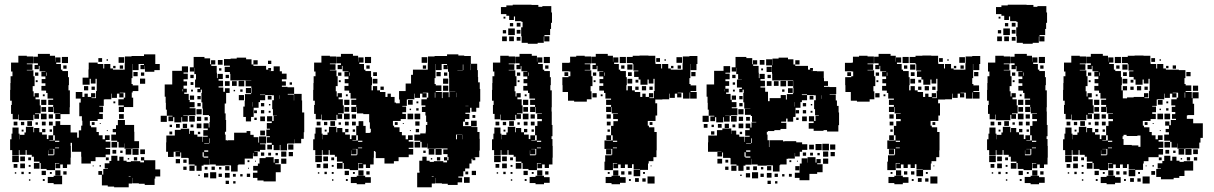

<svg xmlns="http://www.w3.org/2000/svg" viewBox="-20 -766 5159 816"><path d="M127 -490H141V-497H122V-525H141V-537H192V-529H214V-504H215V-522H237V-500H219V-494H239V-470H245V-464H269V-438H273V-404H271V-382H277V-310H276V-281H237V-260H215V-282H236V-284H209V-311H207V-290H185V-312H206V-320H185V-342H206V-347H182V-371H176V-381H156V-401H173V-412H157V-430H173V-441H156V-461H173V-463H148V-486H145V-472H127ZM429 -98H386V-81H366V-71H326V-100H325V-121H286V-159H280V-146H281V-96H280V-67H265V-52H247V-67H236V-51H216V-71H232V-73H214V-43H178V-48H153V-73H148V-79H124V-100H115V-108H93V-128H89V-108H63V-128H60V-107H32V-128H23V-174H29V-198H33V-224H59V-198H63V-174H64V-193H84V-203H90V-227H122V-204H125V-222H147V-204H159V-194H179V-175H186V-191H206V-171H190V-169H213V-191H206V-231H216V-251H236V-235H280V-203H308V-181H315V-212H325V-232H330V-253H328V-272H317V-330H323V-347H302V-375H330V-354H339V-368H353V-354H367V-370H385V-352H369V-349H388V-379H391V-431H386V-411H366V-431H361V-406H331V-436H356V-471H357V-500H395V-494H419V-475H423V-494H449V-475H460V-470H510V-497H511V-526H539V-528H592V-535H640V-494H659V-468H636V-461H596V-487H595V-472H577V-490H592V-494H569V-468H543V-494H542V-468H543V-434H539V-409H544V-403H568V-379H544V-373H540V-351H546V-311H507V-290H485V-312H506V-318H483V-344H506V-351H512V-372H489V-370H505V-352H487V-368H477V-350H455V-368H453V-344H424V-343H421V-316H402V-313H418V-289H402V-282H417V-260H395V-252H362V-232H367V-225H390V-205H400V-191H416V-174H426V-191H446V-171H429V-164H449V-138H429V-133H448V-109H429ZM27 -320H30V-338H23V-384H24V-413H25V-442H33V-462H27V-500H58V-529H94V-526H121V-496H94V-493H118V-469H94V-467H122V-442H127V-400H119V-378H123V-356H127V-370H145V-352H131V-344H149V-318H153V-284H129V-281H146V-261H126V-278H122V-255H60V-279H58V-259H34V-282H27ZM243 -524H269V-498H243ZM484 -523H508V-499H484ZM398 -519H414V-503H398ZM433 -514H439V-508H433ZM263 -488V-474H249V-488ZM503 -488V-474H489V-488ZM461 -486H471V-476H461ZM565 -460V-442H547V-460ZM129 -458H143V-444H129ZM176 -444H178V-458H176ZM579 -444V-458H593V-444ZM575 -432H597V-410H575ZM140 -425V-417H132V-425ZM337 -400H355V-382H337ZM369 -384V-398H383V-384ZM162 -357V-365H170V-357ZM177 -320H155V-342H177ZM462 -327V-335H470V-327ZM176 -311V-291H156V-311ZM154 -283H178V-259H154ZM486 -261V-281H506V-261ZM187 -280H205V-262H187ZM571 -166V-136H543V-134H509V-156H508V-139H484V-163H478V-168H453V-194H473V-204H459V-218H473V-234H481V-256H511V-235H550V-206H551V-166ZM116 -251V-231H96V-251ZM54 -249V-233H38V-249ZM174 -249V-233H158V-249ZM188 -249H204V-233H188ZM69 -248H83V-234H69ZM382 -247V-235H370V-247ZM141 -246V-236H131V-246ZM408 -243V-239H404V-243ZM159 -218H173V-204H159ZM201 -216V-206H191V-216ZM80 -215V-207H72V-215ZM438 -213V-209H434V-213ZM214 -163H232V-168H214ZM478 -139H454V-163H478ZM231 -136V-139H214V-136ZM569 -134V-108H543V-134ZM211 -109V-133H190V-132H207V-110H185V-127H184V-106H208V-109ZM514 -133H538V-109H514ZM596 -131V-111H576V-131ZM474 -129V-113H458V-129ZM501 -126V-116H491V-126ZM60 -77H32V-105H60ZM640 -46H661V-16H640V-7H637V20H595V15H570V13H542V-10H541V14H527V30H465V27H438V22H413V-23H398V-39H414V-24H419V-48H439V-50H425V-72H445V-82H453V-104H479V-83H487V-100H505V-83H518V-78H536V-81H576V-76H592V-84H579V-98H593V-85H640ZM86 -81H66V-101H86ZM563 -98V-84H549V-98ZM112 -85H100V-97H112ZM442 -97V-85H430V-97ZM529 -94V-88H523V-94ZM148 -49H124V-73H148ZM86 -51H66V-71H86ZM54 -53H38V-69H54ZM110 -57H102V-65H110ZM409 -64V-58H403V-64ZM378 -59H374V-63H378ZM215 -20V-42H237V-20ZM175 -22H157V-40H175ZM263 -24H249V-38H263ZM81 -26H71V-36H81ZM110 -27H102V-35H110ZM192 -27V-35H200V-27ZM49 -28H43V-34H49ZM183 -14H208V-19H244V17H208V12H183ZM535 -18H527V-16H535ZM170 3H162V-5H170ZM109 2H103V-4H109Z M1055 -116V-92H1020V-67H993V-64H990V-37H962V-63H935V-62H897V-67H872V-90H871V-66H845V-62H837V-40H815V-62H807V-67H782V-94H779V-95H750V-118H746V-101H726V-121H743V-122H726V-121H718V-99H694V-121H686V-161H687V-190H723V-214H748V-219H784V-197H787V-210H805V-194H819V-185H840V-163H842V-185H863V-189H844V-213H863V-220H845V-242H867V-224H870V-247H872V-273H868V-277H842V-305H840V-331H836V-371H838V-385H833V-374H819V-388H830V-394H809V-428H813V-451H806V-478H805V-462H787V-480H803V-524H849V-518H873V-493H877V-510H895V-492H878V-486H901V-457H902V-434H905V-452H927V-430H909V-423H928V-399H909V-394H929V-376H936V-391H956V-371H941V-326H935V-284H939V-256H941V-206H936V-194H939V-170H945V-168H947V-170H975V-202H1028V-209H1044V-193H1058V-183H1078V-160H1081V-186H1111V-156H1085V-153H1108V-129H1085V-122H1061V-120H1075V-102H1057V-116ZM1264 -288H1273V-204H1271V-176H1260V-157H1232V-174H1231V-156H1202V-155H1200V-127H1172V-150H1169V-128H1143V-150H1136V-131H1116V-151H1135V-159H1114V-183H1127V-187H1112V-215H1127V-219H1114V-243H1135V-250H1115V-272H1137V-252H1143V-274H1157V-275H1140V-302H1137V-340H1144V-361H1136V-362H1107V-364H1085V-362H1107V-340H1085V-332H1079V-308H1058V-269H1047V-250H1025V-269H1014V-313H1020V-337H1021V-366H1047V-370H1049V-393H1048V-399H1024V-423H1048V-424H1019V-425H993V-424H959V-452H957V-460H935V-482H957V-487H932V-515H960V-517H986V-521H1026V-514H1049V-492H1057V-486H1111V-470H1120V-477H1132V-465H1125V-464H1143V-484H1169V-463H1178V-453H1198V-429H1178V-420H1195V-402H1178V-397H1202V-395H1230V-367H1203V-364H1229V-339H1230V-367H1262V-339H1264ZM906 -511H926V-491H906ZM1057 -510H1075V-492H1057ZM1119 -508H1133V-494H1119ZM696 -271H713V-274H689V-300H685V-329H684V-355H680V-407H712V-465H753V-484H779V-458H760V-453H778V-429H760V-420H775V-402H760V-389H774V-373H763V-367H782V-341H786V-332H807V-310H786V-306H811V-276H782V-275H759V-273H778V-249H754V-268H751V-246H721V-268H716V-251H696ZM921 -476V-466H911V-476ZM789 -448H803V-434H789ZM939 -434V-448H953V-434ZM994 -423H1018V-399H994ZM956 -401H936V-421H956ZM966 -421H986V-401H966ZM790 -417H802V-405H790ZM1211 -416H1221V-406H1211ZM1025 -370V-392H1047V-370ZM758 -387H756V-378H758ZM1001 -376V-386H1011V-376ZM800 -385V-377H792V-385ZM979 -384V-378H973V-384ZM1017 -340H995V-362H1017ZM1169 -346V-361H1168V-346ZM787 -360H805V-342H787ZM1118 -359H1134V-343H1118ZM819 -358H833V-344H819ZM1052 -313H1053V-332H1052ZM833 -314H819V-328H833ZM1089 -328H1103V-314H1089ZM1123 -318V-324H1129V-318ZM837 -280H815V-302H837ZM1103 -284H1089V-298H1103ZM1060 -297H1072V-285H1060ZM1130 -287H1122V-295H1130ZM663 -274H689V-248H663ZM784 -273H808V-249H784ZM1106 -251H1086V-271H1106ZM817 -252V-270H835V-252ZM849 -254V-268H863V-254ZM1071 -266V-256H1061V-266ZM816 -241H836V-221H816ZM775 -240V-222H757V-240ZM744 -239V-223H728V-239ZM802 -237V-225H790V-237ZM701 -226V-236H711V-226ZM1106 -191H1086V-211H1106ZM712 -195H700V-207H712ZM831 -206V-196H821V-206ZM870 -158H872V-178H870ZM848 -155H869V-157H848ZM1227 -130H1205V-152H1227ZM865 -127H848V-121H865ZM1197 -100H1175V-122H1197ZM1225 -102H1207V-120H1225ZM841 -119V-100H845V-96H865V-101H846V-119ZM1103 -118V-104H1089V-118ZM1120 -105V-117H1132V-105ZM1151 -106V-116H1161V-106ZM1165 -72H1150V-68H1173V-34H1152V5H1100V1H1074V-10H1055V-32H1074V-41H1056V-61H1076V-71H1083V-94H1109V-98H1143V-75H1147V-90H1165ZM1197 -70H1175V-92H1197ZM745 -72H727V-90H745ZM773 -74H759V-88H773ZM1032 -85H1040V-77H1032ZM1068 -83V-79H1064V-83ZM807 -40H785V-62H807ZM937 -42V-60H955V-42ZM773 -44H759V-58H773ZM879 -44V-58H893V-44ZM850 -45V-57H862V-45ZM911 -46V-56H921V-46ZM1038 -53V-49H1034V-53ZM899 -8H873V-34H899ZM956 -11H936V-31H956ZM865 -12H847V-30H865ZM923 -14H909V-28H923ZM1043 -14H1029V-28H1043ZM982 -15H970V-27H982ZM1011 -16H1001V-26H1011ZM829 -18H823V-24H829ZM953 16H939V2H953ZM981 14H971V4H981Z M2017 -308H2004V-291H1984V-308H1978V-287H1958V-282H1975V-260H1956V-249H1948V-230H1982V-253H2006V-229H1983V-226H2009V-205H2018V-176H2019V-126H2017V-98H1994V-97H2000V-85H1988V-91H1984V-71H1975V-50H1957V-38H1949V-16H1928V-11H1944V9H1925V20H1883V15H1858V13H1830V-10H1829V14H1815V30H1753V-32H1763V-39H1762V-83H1775V-100H1793V-83H1806V-78H1824V-81H1864V-76H1880V-84H1867V-98H1881V-85H1886V-99H1882V-111H1864V-131H1882V-135H1858V-136H1831V-134H1797V-156H1796V-139H1772V-163H1766V-168H1741V-194H1766V-199H1789V-206H1790V-235H1796V-248H1791V-275H1788V-290H1773V-312H1788V-318H1771V-344H1794V-351H1800V-372H1777V-370H1793V-352H1775V-368H1765V-350H1743V-368H1741V-344H1712V-343H1709V-316H1690V-313H1706V-289H1690V-282H1705V-260H1683V-252H1650V-232H1655V-225H1678V-205H1688V-191H1704V-174H1714V-191H1734V-171H1717V-164H1737V-138H1717V-133H1736V-109H1717V-98H1674V-81H1654V-71H1614V-94H1577V-121H1574V-124H1569V-96H1568V-67H1553V-52H1535V-67H1524V-51H1504V-71H1520V-73H1502V-43H1466V-48H1441V-73H1436V-79H1412V-100H1403V-108H1381V-128H1377V-108H1351V-128H1348V-107H1320V-128H1311V-174H1317V-198H1321V-224H1347V-198H1351V-174H1352V-193H1372V-203H1378V-227H1410V-204H1413V-222H1435V-204H1447V-194H1467V-175H1474V-191H1494V-171H1478V-169H1501V-191H1494V-231H1504V-251H1524V-231H1534V-201H1552V-203H1556V-219H1552V-246H1549V-281H1524V-284H1497V-311H1495V-290H1473V-312H1494V-320H1473V-342H1494V-347H1470V-371H1464V-381H1444V-401H1461V-412H1445V-430H1461V-441H1444V-461H1461V-463H1436V-486H1433V-472H1415V-490H1429V-497H1410V-525H1429V-537H1480V-529H1502V-504H1503V-522H1525V-500H1507V-494H1527V-470H1533V-464H1557V-438H1561V-404H1559V-382H1565V-400H1583V-382H1595V-375H1618V-354H1627V-368H1641V-354H1657V-330H1663V-327H1679V-343H1676V-379H1704V-411H1727V-448H1735V-470H1798V-497H1799V-526H1827V-528H1880V-535H1928V-530H1953V-528H1981V-495H2008V-468H2011V-439H2012V-416H2019V-388H2021V-334H2017ZM1315 -320H1318V-338H1311V-384H1312V-413H1313V-442H1321V-462H1315V-500H1346V-529H1382V-526H1409V-496H1382V-493H1406V-469H1382V-467H1410V-442H1415V-400H1407V-378H1411V-356H1415V-370H1433V-352H1419V-344H1437V-318H1441V-284H1417V-281H1434V-261H1414V-278H1410V-255H1348V-279H1346V-259H1322V-282H1315ZM1531 -524H1557V-498H1531ZM1772 -523H1796V-499H1772ZM1857 -494V-468H1831V-494H1830V-468H1831V-434H1827V-409H1832V-403H1856V-379H1832V-375H1858V-349H1861V-374H1887V-353H1890V-375H1915V-376H1889V-435H1888V-461H1884V-487H1883V-472H1865V-490H1880V-494ZM1979 -494V-468H1980V-494ZM1947 -468H1949V-492H1947V-468H1924V-467H1947ZM1551 -488V-474H1537V-488ZM1791 -488V-474H1777V-488ZM1835 -460H1853V-442H1835ZM1566 -459H1582V-443H1566ZM1417 -458H1431V-444H1417ZM1464 -444H1466V-458H1464ZM1867 -458H1881V-444H1867ZM1863 -432H1885V-410H1863ZM1564 -431H1584V-411H1564ZM1428 -425V-417H1420V-425ZM1863 -402H1885V-380H1863ZM1597 -398H1611V-384H1597ZM1830 -373H1828V-351H1830ZM1919 -372H1918V-353H1919ZM1450 -357V-365H1458V-357ZM1465 -320H1443V-342H1465ZM1714 -341H1734V-321H1714ZM1750 -327V-335H1758V-327ZM1971 -316H1958V-315H1971ZM1464 -311V-291H1444V-311ZM1759 -296H1749V-306H1759ZM1727 -304V-298H1721V-304ZM1466 -259H1442V-283H1466ZM1712 -283H1736V-259H1712ZM1766 -259H1742V-283H1766ZM1475 -280H1493V-262H1475ZM2000 -277V-265H1988V-277ZM1404 -251V-231H1384V-251ZM1745 -250H1763V-232H1745ZM1342 -249V-233H1326V-249ZM1462 -249V-233H1446V-249ZM1476 -249H1492V-233H1476ZM1357 -248H1371V-234H1357ZM1971 -248V-234H1957V-248ZM1670 -247V-235H1658V-247ZM1429 -246V-236H1419V-246ZM1696 -243V-239H1692V-243ZM1447 -218H1461V-204H1447ZM1761 -218V-204H1747V-218ZM1489 -216V-206H1479V-216ZM1368 -215V-207H1360V-215ZM1726 -213V-209H1722V-213ZM1922 -193H1945V-194H1918V-174H1922ZM1946 -174H1947V-192H1946ZM1502 -163H1520V-168H1502ZM1766 -139H1742V-163H1766ZM1519 -136V-139H1502V-136ZM1857 -134V-108H1831V-134ZM1499 -109V-133H1478V-132H1495V-110H1473V-127H1472V-106H1496V-109ZM1802 -133H1826V-109H1802ZM1779 -116V-126H1789V-116ZM1348 -77H1320V-105H1348ZM1374 -81H1354V-101H1374ZM1837 -84V-98H1851V-84ZM1400 -85H1388V-97H1400ZM1817 -94V-88H1811V-94ZM1436 -49H1412V-73H1436ZM1374 -51H1354V-71H1374ZM1342 -53H1326V-69H1342ZM1398 -57H1390V-65H1398ZM1503 -20V-42H1525V-20ZM1463 -22H1445V-40H1463ZM2003 -22H1985V-40H2003ZM1537 -24V-38H1551V-24ZM1958 -25V-37H1970V-25ZM1369 -26H1359V-36H1369ZM1398 -27H1390V-35H1398ZM1480 -27V-35H1488V-27ZM1337 -28H1331V-34H1337ZM1496 -19H1532V-13H1556V11H1532V17H1496V12H1471V-14H1496ZM1823 -18H1815V-16H1823ZM1976 11H1952V-13H1976ZM1458 3H1450V-5H1458ZM1397 2H1391V-4H1397Z M2144 -699H2132V-706H2109V-736H2132V-743H2159V-746H2239V-745H2268V-737H2285V-740H2323V-713H2326V-669H2322V-643H2318V-617H2294V-612H2315V-590H2293V-611H2291V-584H2265V-580H2223V-584H2197V-612H2195V-650H2201V-673H2196V-676H2169V-696H2164V-681H2144ZM2120 -687V-695H2128V-687ZM2176 -669H2192V-653H2176ZM2147 -654V-668H2161V-654ZM2140 -645H2168V-617H2140ZM2176 -639H2192V-623H2176ZM2131 -624H2117V-638H2131ZM2134 -591H2114V-611H2134ZM2164 -611V-591H2144V-611ZM2192 -593H2176V-609H2192ZM2328 -146H2329V-96H2328V-67H2313V-52H2295V-67H2284V-51H2264V-71H2280V-73H2262V-43H2226V-48H2201V-73H2196V-79H2172V-100H2163V-108H2141V-128H2137V-108H2111V-128H2108V-107H2080V-128H2071V-174H2077V-198H2081V-224H2107V-198H2111V-174H2112V-193H2132V-203H2138V-227H2170V-204H2173V-222H2195V-204H2207V-194H2227V-175H2234V-191H2254V-171H2238V-169H2261V-191H2254V-231H2264V-251H2283V-260H2263V-282H2283V-284H2257V-311H2255V-290H2233V-312H2254V-320H2233V-342H2254V-347H2230V-371H2224V-381H2204V-401H2221V-412H2205V-430H2221V-441H2204V-461H2221V-463H2196V-485H2193V-472H2175V-490H2188V-497H2170V-525H2188V-537H2240V-529H2262V-504H2263V-522H2285V-500H2267V-494H2287V-470H2293V-464H2317V-438H2321V-404H2319V-382H2325V-310H2324V-292H2325V-235H2328V-187H2324V-175H2328ZM2075 -320H2078V-338H2071V-384H2072V-413H2073V-442H2081V-462H2075V-500H2106V-529H2142V-526H2169V-496H2142V-493H2166V-469H2142V-467H2170V-442H2175V-400H2167V-378H2171V-356H2175V-370H2193V-352H2179V-344H2197V-318H2201V-284H2177V-281H2194V-261H2174V-278H2170V-255H2108V-279H2106V-259H2082V-282H2075ZM2291 -524H2317V-498H2291ZM2311 -488V-474H2297V-488ZM2177 -458H2191V-444H2177ZM2224 -444H2226V-458H2224ZM2188 -425V-417H2180V-425ZM2210 -357V-365H2218V-357ZM2225 -320H2203V-342H2225ZM2224 -311V-291H2204V-311ZM2226 -259H2202V-283H2226ZM2235 -280H2253V-262H2235ZM2164 -251V-231H2144V-251ZM2102 -249V-233H2086V-249ZM2222 -249V-233H2206V-249ZM2236 -249H2252V-233H2236ZM2117 -248H2131V-234H2117ZM2189 -246V-236H2179V-246ZM2207 -218H2221V-204H2207ZM2249 -216V-206H2239V-216ZM2128 -215V-207H2120V-215ZM2262 -163H2280V-168H2262ZM2279 -136V-139H2262V-136ZM2259 -109V-133H2238V-132H2255V-110H2233V-127H2232V-106H2256V-109ZM2108 -77H2080V-105H2108ZM2134 -81H2114V-101H2134ZM2160 -85H2148V-97H2160ZM2196 -49H2172V-73H2196ZM2134 -51H2114V-71H2134ZM2102 -53H2086V-69H2102ZM2158 -57H2150V-65H2158ZM2263 -20V-42H2285V-20ZM2223 -22H2205V-40H2223ZM2297 -24V-38H2311V-24ZM2129 -26H2119V-36H2129ZM2158 -27H2150V-35H2158ZM2240 -27V-35H2248V-27ZM2097 -28H2091V-34H2097ZM2256 -19H2292V-13H2316V11H2292V17H2256V12H2231V-14H2256ZM2218 3H2210V-5H2218ZM2157 2H2151V-4H2157Z M2944 -494H2940V-468H2914V-494H2913V-468H2914V-434H2910V-409H2915V-403H2939V-379H2915V-375H2941V-347H2913V-373H2911V-347H2883V-372H2860V-370H2876V-352H2858V-368H2848V-350H2826V-368H2824V-344H2795V-343H2765V-327H2773V-275H2766V-252H2733V-232H2738V-225H2761V-205H2771V-127H2770V-98H2757V-81H2737V-71H2734V-44H2701V-17H2673V-45H2700V-47H2673V-68H2666V-52H2648V-67H2636V-52H2618V-67H2607V-51H2587V-71H2603V-73H2585V-43H2549V-79H2552V-106H2579V-109H2582V-133H2549V-169H2584V-191H2577V-231H2587V-251H2606V-260H2586V-282H2606V-284H2580V-311H2578V-290H2556V-312H2577V-320H2556V-342H2577V-347H2553V-371H2547V-381H2527V-401H2544V-412H2528V-430H2544V-441H2527V-461H2544V-463H2519V-486H2516V-472H2498V-490H2512V-497H2493V-525H2512V-537H2563V-529H2585V-504H2586V-522H2608V-500H2590V-494H2610V-470H2616V-464H2640V-438H2644V-404H2642V-382H2648V-400H2666V-382H2678V-375H2701V-354H2710V-368H2724V-354H2738V-370H2756V-352H2740V-349H2759V-379H2762V-431H2757V-411H2737V-428H2732V-406H2702V-428H2694V-439H2675V-463H2693V-466H2672V-493H2669V-498H2644V-524H2669V-529H2698V-530H2736V-529H2765V-500H2766V-494H2790V-475H2794V-494H2820V-475H2831V-470H2881V-497H2882V-526H2910V-528H2944ZM2498 -400H2490V-378H2494V-344H2474V-334H2420V-338H2394V-375H2371V-404H2370V-438H2396V-442H2404V-462H2398V-463H2369V-499H2398V-500H2403V-525H2429V-529H2465V-526H2492V-496H2465V-493H2489V-469H2465V-467H2493V-442H2498ZM2614 -524H2640V-498H2614ZM2855 -523H2879V-499H2855ZM2769 -519H2785V-503H2769ZM2804 -514H2810V-508H2804ZM2646 -492H2668V-470H2646ZM2634 -488V-474H2620V-488ZM2874 -488V-474H2860V-488ZM2832 -486H2842V-476H2832ZM2936 -460V-442H2918V-460ZM2379 -443V-459H2395V-443ZM2649 -443V-459H2665V-443ZM2500 -458H2514V-444H2500ZM2547 -444H2549V-458H2547ZM2667 -411H2647V-431H2667ZM2681 -415V-427H2693V-415ZM2511 -425V-417H2503V-425ZM2708 -400H2726V-382H2708ZM2694 -384H2680V-398H2694ZM2740 -384V-398H2754V-384ZM2516 -352H2498V-370H2516ZM2541 -357H2533V-365H2541ZM2558 -280H2576V-262H2558ZM2559 -249H2575V-233H2559ZM2753 -247V-235H2741V-247ZM2572 -216V-206H2562V-216ZM2577 -171H2557V-191H2577ZM2585 -163H2603V-168H2585ZM2602 -136V-139H2585V-136ZM2556 -110V-132H2578V-110ZM2745 -59V-63H2749V-59ZM2586 -20V-42H2608V-20ZM2620 -24V-38H2634V-24ZM2664 -24H2650V-38H2664ZM2563 -27V-35H2571V-27ZM2713 -27V-35H2721V-27ZM2579 -19H2615V-13H2639V11H2615V17H2579V12H2554V-14H2579ZM2762 14H2732V-16H2762ZM2695 7H2679V-9H2695ZM2724 6H2710V-8H2724ZM2661 3H2653V-5H2661Z M3544 -288H3546V-234H3543V-207H3495V-213H3480V-210H3438V-219H3417V-243H3438V-250H3418V-272H3440V-252H3446V-274H3460V-276H3444V-302H3440V-340H3447V-361H3439V-362H3410V-365H3388V-362H3410V-340H3388V-332H3382V-308H3361V-269H3351V-249H3327V-262H3321V-249H3300V-244H3322V-218H3297V-213H3271V-209H3244V-206H3239V-194H3242V-170H3248V-141H3250V-170H3308V-165H3314V-166H3364V-161H3389V-153H3411V-129H3389V-121H3379V-101H3359V-116H3358V-92H3329V-91H3323V-67H3296V-64H3293V-37H3265V-63H3238V-62H3200V-67H3175V-91H3174V-66H3148V-62H3140V-40H3118V-62H3110V-67H3085V-94H3082V-95H3053V-118H3049V-101H3029V-121H3046V-122H3029V-121H2989V-161H2990V-190H3027V-213H3050V-220H3088V-197H3089V-211H3109V-194H3122V-185H3143V-163H3145V-185H3166V-189H3147V-213H3166V-221H3149V-241H3169V-224H3174V-246H3194V-248H3176V-273H3171V-278H3146V-304H3169V-305H3143V-331H3139V-371H3141V-385H3136V-374H3122V-388H3133V-394H3112V-428H3133V-429H3117V-451H3109V-478H3108V-462H3090V-480H3106V-524H3152V-519H3177V-493H3180V-510H3198V-492H3181V-486H3204V-457H3205V-434H3208V-452H3230V-430H3212V-423H3231V-399H3212V-394H3232V-376H3244V-336H3251V-349H3298V-362H3320V-343H3324V-366H3350V-370H3352V-393H3351V-424H3322V-425H3296V-424H3262V-453H3261V-488H3236V-514H3262V-489H3263V-517H3289V-521H3329V-514H3352V-492H3360V-486H3414V-470H3423V-477H3435V-465H3428V-464H3452V-463H3481V-434H3482V-421H3499V-401H3482V-397H3505V-396H3534V-366H3506V-364H3532V-339H3537V-316H3544ZM3209 -511H3229V-491H3209ZM3360 -510H3378V-492H3360ZM2999 -271H3016V-274H2992V-300H2988V-329H2987V-355H2983V-407H3015V-465H3055V-485H3083V-457H3063V-453H3081V-429H3063V-421H3079V-401H3063V-389H3077V-373H3066V-367H3085V-342H3090V-332H3110V-310H3090V-306H3114V-276H3086V-274H3062V-273H3081V-249H3057V-268H3054V-246H3024V-268H3019V-251H2999ZM3238 -482H3260V-460H3238ZM3223 -475V-467H3215V-475ZM3092 -448H3106V-434H3092ZM3242 -434V-448H3256V-434ZM3297 -423H3321V-399H3297ZM3328 -422H3350V-400H3328ZM3259 -401H3239V-421H3259ZM3269 -401V-421H3289V-401ZM3094 -416H3104V-406H3094ZM3349 -391V-371H3329V-391ZM3061 -387H3060V-378H3061ZM3314 -386V-376H3304V-386ZM3103 -385V-377H3095V-385ZM3472 -346V-361H3471V-346ZM3090 -360H3108V-342H3090ZM3421 -359H3437V-343H3421ZM3122 -358H3136V-344H3122ZM3355 -313H3356V-332H3355ZM3136 -314H3122V-328H3136ZM3392 -328H3406V-314H3392ZM3426 -318V-324H3432V-318ZM3140 -280H3118V-302H3140ZM3362 -298H3376V-284H3362ZM3406 -284H3392V-298H3406ZM3433 -287H3425V-295H3433ZM2966 -274H2992V-248H2966ZM3087 -273H3111V-249H3087ZM3409 -251H3389V-271H3409ZM3120 -252V-270H3138V-252ZM3151 -253V-269H3167V-253ZM3374 -266V-256H3364V-266ZM3119 -241H3139V-221H3119ZM3078 -240V-222H3060V-240ZM2987 -223H2971V-239H2987ZM3047 -239V-223H3031V-239ZM3105 -237V-225H3093V-237ZM3004 -226V-236H3014V-226ZM3016 -194H3002V-208H3016ZM3134 -206V-196H3124V-206ZM3173 -158H3176V-178H3173ZM3151 -155H3172V-157H3151ZM3503 -127H3475V-155H3503ZM3446 -154H3472V-128H3446ZM3530 -130H3508V-152H3530ZM3419 -151H3439V-131H3419ZM3169 -127H3151V-121H3169ZM3500 -100H3478V-122H3500ZM3528 -102H3510V-120H3528ZM3144 -119V-100H3148V-96H3169V-101H3149V-119ZM3392 -104V-118H3406V-104ZM3435 -117V-105H3423V-117ZM3464 -116V-106H3454V-116ZM3468 -72H3453V-68H3476V-34H3453V-27H3420V0H3378V-10H3358V-32H3378V-42H3379V-71H3387V-93H3411V-75H3412V-98H3446V-75H3450V-90H3468ZM3500 -70H3478V-92H3500ZM3049 -71H3029V-91H3049ZM3063 -75V-87H3075V-75ZM3335 -77V-85H3343V-77ZM3367 -79V-83H3371V-79ZM3110 -40H3088V-62H3110ZM3240 -42V-60H3258V-42ZM3360 -42V-60H3378V-42ZM3181 -43V-59H3197V-43ZM3076 -44H3062V-58H3076ZM3152 -44V-58H3166V-44ZM3214 -46V-56H3224V-46ZM3202 -8H3176V-34H3202ZM3259 -11H3239V-31H3259ZM3168 -12H3150V-30H3168ZM3226 -14H3212V-28H3226ZM3286 -14H3272V-28H3286ZM3345 -15H3333V-27H3345ZM3314 -16H3304V-26H3314ZM3132 -18H3126V-24H3132ZM3256 16H3242V2H3256ZM3284 14H3274V4H3284Z M4146 -494H4142V-468H4116V-494H4115V-468H4116V-434H4112V-409H4117V-403H4141V-379H4117V-375H4143V-347H4115V-373H4113V-347H4085V-372H4062V-370H4078V-352H4060V-368H4050V-350H4028V-368H4026V-344H3997V-343H3967V-327H3975V-275H3968V-252H3935V-232H3940V-225H3963V-205H3973V-127H3972V-98H3959V-81H3939V-71H3936V-44H3903V-17H3875V-45H3902V-47H3875V-68H3868V-52H3850V-67H3838V-52H3820V-67H3809V-51H3789V-71H3805V-73H3787V-43H3751V-79H3754V-106H3781V-109H3784V-133H3751V-169H3786V-191H3779V-231H3789V-251H3808V-260H3788V-282H3808V-284H3782V-311H3780V-290H3758V-312H3779V-320H3758V-342H3779V-347H3755V-371H3749V-381H3729V-401H3746V-412H3730V-430H3746V-441H3729V-461H3746V-463H3721V-486H3718V-472H3700V-490H3714V-497H3695V-525H3714V-537H3765V-529H3787V-504H3788V-522H3810V-500H3792V-494H3812V-470H3818V-464H3842V-438H3846V-404H3844V-382H3850V-400H3868V-382H3880V-375H3903V-354H3912V-368H3926V-354H3940V-370H3958V-352H3942V-349H3961V-379H3964V-431H3959V-411H3939V-428H3934V-406H3904V-428H3896V-439H3877V-463H3895V-466H3874V-493H3871V-498H3846V-524H3871V-529H3900V-530H3938V-529H3967V-500H3968V-494H3992V-475H3996V-494H4022V-475H4033V-470H4083V-497H4084V-526H4112V-528H4146ZM3700 -400H3692V-378H3696V-344H3676V-334H3622V-338H3596V-375H3573V-404H3572V-438H3598V-442H3606V-462H3600V-463H3571V-499H3600V-500H3605V-525H3631V-529H3667V-526H3694V-496H3667V-493H3691V-469H3667V-467H3695V-442H3700ZM3816 -524H3842V-498H3816ZM4057 -523H4081V-499H4057ZM3971 -519H3987V-503H3971ZM4006 -514H4012V-508H4006ZM3848 -492H3870V-470H3848ZM3836 -488V-474H3822V-488ZM4076 -488V-474H4062V-488ZM4034 -486H4044V-476H4034ZM4138 -460V-442H4120V-460ZM3581 -443V-459H3597V-443ZM3851 -443V-459H3867V-443ZM3702 -458H3716V-444H3702ZM3749 -444H3751V-458H3749ZM3869 -411H3849V-431H3869ZM3883 -415V-427H3895V-415ZM3713 -425V-417H3705V-425ZM3910 -400H3928V-382H3910ZM3896 -384H3882V-398H3896ZM3942 -384V-398H3956V-384ZM3718 -352H3700V-370H3718ZM3743 -357H3735V-365H3743ZM3760 -280H3778V-262H3760ZM3761 -249H3777V-233H3761ZM3955 -247V-235H3943V-247ZM3774 -216V-206H3764V-216ZM3779 -171H3759V-191H3779ZM3787 -163H3805V-168H3787ZM3804 -136V-139H3787V-136ZM3758 -110V-132H3780V-110ZM3947 -59V-63H3951V-59ZM3788 -20V-42H3810V-20ZM3822 -24V-38H3836V-24ZM3866 -24H3852V-38H3866ZM3765 -27V-35H3773V-27ZM3915 -27V-35H3923V-27ZM3781 -19H3817V-13H3841V11H3817V17H3781V12H3756V-14H3781ZM3964 14H3934V-16H3964ZM3897 7H3881V-9H3897ZM3926 6H3912V-8H3926ZM3863 3H3855V-5H3863Z M4248 -699H4236V-706H4213V-736H4236V-743H4263V-746H4343V-745H4372V-737H4389V-740H4427V-713H4430V-669H4426V-643H4422V-617H4398V-612H4419V-590H4397V-611H4395V-584H4369V-580H4327V-584H4301V-612H4299V-650H4305V-673H4300V-676H4273V-696H4268V-681H4248ZM4224 -687V-695H4232V-687ZM4280 -669H4296V-653H4280ZM4251 -654V-668H4265V-654ZM4244 -645H4272V-617H4244ZM4280 -639H4296V-623H4280ZM4235 -624H4221V-638H4235ZM4238 -591H4218V-611H4238ZM4268 -611V-591H4248V-611ZM4296 -593H4280V-609H4296ZM4432 -146H4433V-96H4432V-67H4417V-52H4399V-67H4388V-51H4368V-71H4384V-73H4366V-43H4330V-48H4305V-73H4300V-79H4276V-100H4267V-108H4245V-128H4241V-108H4215V-128H4212V-107H4184V-128H4175V-174H4181V-198H4185V-224H4211V-198H4215V-174H4216V-193H4236V-203H4242V-227H4274V-204H4277V-222H4299V-204H4311V-194H4331V-175H4338V-191H4358V-171H4342V-169H4365V-191H4358V-231H4368V-251H4387V-260H4367V-282H4387V-284H4361V-311H4359V-290H4337V-312H4358V-320H4337V-342H4358V-347H4334V-371H4328V-381H4308V-401H4325V-412H4309V-430H4325V-441H4308V-461H4325V-463H4300V-485H4297V-472H4279V-490H4292V-497H4274V-525H4292V-537H4344V-529H4366V-504H4367V-522H4389V-500H4371V-494H4391V-470H4397V-464H4421V-438H4425V-404H4423V-382H4429V-310H4428V-292H4429V-235H4432V-187H4428V-175H4432ZM4179 -320H4182V-338H4175V-384H4176V-413H4177V-442H4185V-462H4179V-500H4210V-529H4246V-526H4273V-496H4246V-493H4270V-469H4246V-467H4274V-442H4279V-400H4271V-378H4275V-356H4279V-370H4297V-352H4283V-344H4301V-318H4305V-284H4281V-281H4298V-261H4278V-278H4274V-255H4212V-279H4210V-259H4186V-282H4179ZM4395 -524H4421V-498H4395ZM4415 -488V-474H4401V-488ZM4281 -458H4295V-444H4281ZM4328 -444H4330V-458H4328ZM4292 -425V-417H4284V-425ZM4314 -357V-365H4322V-357ZM4329 -320H4307V-342H4329ZM4328 -311V-291H4308V-311ZM4330 -259H4306V-283H4330ZM4339 -280H4357V-262H4339ZM4268 -251V-231H4248V-251ZM4206 -249V-233H4190V-249ZM4326 -249V-233H4310V-249ZM4340 -249H4356V-233H4340ZM4221 -248H4235V-234H4221ZM4293 -246V-236H4283V-246ZM4311 -218H4325V-204H4311ZM4353 -216V-206H4343V-216ZM4232 -215V-207H4224V-215ZM4366 -163H4384V-168H4366ZM4383 -136V-139H4366V-136ZM4363 -109V-133H4342V-132H4359V-110H4337V-127H4336V-106H4360V-109ZM4212 -77H4184V-105H4212ZM4238 -81H4218V-101H4238ZM4264 -85H4252V-97H4264ZM4300 -49H4276V-73H4300ZM4238 -51H4218V-71H4238ZM4206 -53H4190V-69H4206ZM4262 -57H4254V-65H4262ZM4367 -20V-42H4389V-20ZM4327 -22H4309V-40H4327ZM4401 -24V-38H4415V-24ZM4233 -26H4223V-36H4233ZM4262 -27H4254V-35H4262ZM4344 -27V-35H4352V-27ZM4201 -28H4195V-34H4201ZM4360 -19H4396V-13H4420V11H4396V17H4360V12H4335V-14H4360ZM4322 3H4314V-5H4322ZM4261 2H4255V-4H4261Z M5051 -242H5092V-180H5082V-160H5077V-135H5045V-136H5018V-134H4984V-156H4983V-139H4959V-163H4953V-168H4928V-194H4948V-204H4934V-218H4948V-232H4932V-250H4950V-234H4956V-256H4978V-261H4961V-281H4975V-290H4960V-312H4975V-318H4958V-344H4981V-351H4987V-372H4964V-370H4980V-352H4962V-368H4952V-350H4930V-368H4928V-344H4899V-343H4896V-316H4877V-313H4893V-289H4877V-282H4892V-260H4870V-252H4837V-232H4842V-225H4865V-205H4875V-191H4891V-174H4901V-191H4921V-171H4904V-164H4924V-138H4904V-133H4923V-109H4904V-98H4861V-81H4841V-71H4838V-44H4805V-17H4777V-45H4804V-47H4777V-68H4770V-52H4752V-67H4740V-52H4722V-67H4711V-51H4691V-71H4707V-73H4689V-43H4653V-48H4628V-73H4623V-79H4599V-100H4590V-108H4568V-128H4564V-108H4538V-128H4535V-107H4507V-128H4498V-174H4504V-198H4508V-224H4534V-198H4538V-174H4539V-193H4559V-203H4565V-227H4597V-204H4600V-222H4622V-204H4634V-194H4654V-175H4661V-191H4681V-171H4665V-169H4688V-191H4681V-231H4691V-251H4710V-260H4690V-282H4710V-284H4684V-311H4682V-290H4660V-312H4681V-320H4660V-342H4681V-347H4657V-371H4651V-381H4631V-401H4648V-412H4632V-430H4648V-441H4631V-461H4648V-463H4623V-486H4620V-472H4602V-490H4616V-497H4597V-525H4616V-537H4667V-529H4689V-504H4690V-522H4712V-500H4694V-494H4714V-470H4720V-464H4744V-438H4748V-404H4746V-382H4752V-348H4770V-352H4798V-354H4842V-370H4860V-352H4844V-349H4863V-379H4866V-431H4861V-411H4841V-428H4836V-406H4806V-428H4798V-439H4779V-463H4797V-466H4776V-493H4773V-498H4748V-524H4773V-529H4802V-530H4840V-529H4869V-500H4870V-494H4894V-475H4898V-494H4924V-475H4935V-470H4990V-468H5018V-434H5014V-409H5019V-403H5043V-379H5019V-375H5045V-349H5048V-374H5074V-348H5049V-325H5055V-277H5027V-275H5024V-261H5051ZM4502 -320H4505V-338H4498V-384H4499V-413H4500V-442H4508V-462H4502V-500H4533V-529H4569V-526H4596V-496H4569V-493H4593V-469H4569V-467H4597V-442H4602V-400H4594V-378H4598V-356H4602V-370H4620V-352H4606V-344H4624V-318H4628V-284H4604V-281H4621V-261H4601V-278H4597V-255H4535V-279H4533V-259H4509V-282H4502ZM4718 -524H4744V-498H4718ZM4873 -519H4889V-503H4873ZM4908 -514H4914V-508H4908ZM4750 -492H4772V-470H4750ZM4738 -488V-474H4724V-488ZM4964 -488H4978V-474H4964ZM4936 -486H4946V-476H4936ZM5022 -460H5040V-442H5022ZM4753 -443V-459H4769V-443ZM4604 -458H4618V-444H4604ZM4651 -444H4653V-458H4651ZM4771 -411H4751V-431H4771ZM4785 -415V-427H4797V-415ZM4615 -425V-417H4607V-425ZM5050 -402H5072V-380H5050ZM4752 -400H4770V-382H4752ZM4812 -382V-400H4830V-382ZM4798 -384H4784V-398H4798ZM4844 -384V-398H4858V-384ZM5017 -373H5015V-351H5017ZM4637 -357V-365H4645V-357ZM4652 -320H4630V-342H4652ZM4901 -341H4921V-321H4901ZM4937 -327V-335H4945V-327ZM4651 -311V-291H4631V-311ZM4946 -296H4936V-306H4946ZM4914 -304V-298H4908V-304ZM4653 -259H4629V-283H4653ZM4899 -283H4923V-259H4899ZM4953 -259H4929V-283H4953ZM4662 -280H4680V-262H4662ZM4591 -251V-231H4571V-251ZM4529 -249V-233H4513V-249ZM4649 -249V-233H4633V-249ZM4663 -249H4679V-233H4663ZM4544 -248H4558V-234H4544ZM4857 -247V-235H4845V-247ZM4616 -246V-236H4606V-246ZM4883 -243V-239H4879V-243ZM4634 -218H4648V-204H4634ZM4676 -216V-206H4666V-216ZM4555 -215V-207H4547V-215ZM4913 -213V-209H4909V-213ZM4827 -142V-190H4814V-188H4768V-193H4755V-187H4751V-175H4755V-150H4790V-148H4818V-142ZM4689 -163H4707V-168H4689ZM4953 -139H4929V-163H4953ZM4706 -136V-139H4689V-136ZM5044 -134V-108H5018V-134ZM4686 -109V-133H4665V-132H4682V-110H4660V-127H4659V-106H4683V-109ZM4989 -133H5013V-109H4989ZM5071 -111H5051V-131H5071ZM4933 -113V-129H4949V-113ZM4966 -116V-126H4976V-116ZM4535 -77H4507V-105H4535ZM4993 -78H5011V-81H5051V-41H5014V-18H4992V-10H4968V-4H4914V-14H4894V-48H4914V-50H4900V-72H4920V-82H4928V-104H4954V-83H4962V-100H4980V-83H4993ZM4561 -81H4541V-101H4561ZM5024 -84V-98H5038V-84ZM5068 -84H5054V-98H5068ZM4587 -85H4575V-97H4587ZM4905 -85V-97H4917V-85ZM5004 -94V-88H4998V-94ZM4623 -49H4599V-73H4623ZM4561 -51H4541V-71H4561ZM4529 -53H4513V-69H4529ZM4585 -57H4577V-65H4585ZM4878 -58V-64H4884V-58ZM4849 -59V-63H4853V-59ZM4690 -20V-42H4712V-20ZM4650 -22H4632V-40H4650ZM4889 -23H4873V-39H4889ZM4724 -24V-38H4738V-24ZM4768 -24H4754V-38H4768ZM4556 -26H4546V-36H4556ZM4585 -27H4577V-35H4585ZM4667 -27V-35H4675V-27ZM4817 -27V-35H4825V-27ZM4524 -28H4518V-34H4524ZM4683 -19H4719V-13H4743V11H4719V17H4683V12H4658V-14H4683ZM4866 14H4836V-16H4866ZM4799 7H4783V-9H4799ZM4828 6H4814V-8H4828ZM4645 3H4637V-5H4645ZM4765 3H4757V-5H4765ZM4584 2H4578V-4H4584Z"/></svg>

Font: Rubik-Storm
Style: Regular
Weight: 400
Designer: NaN (generative design), Hubert & Fischer (Rubik source font outlines)
Foundry: NaN, Hubert & Fischer
Version: Version 1.000